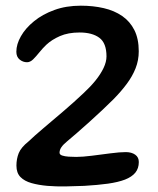

<svg xmlns="http://www.w3.org/2000/svg" viewBox="-20 -637 557 679"><path d="M147.5 20.3Q116.1 17.5 91.4 10.5Q66.7 3.6 52.4 -10.9Q38.1 -25.4 38.1 -51.3Q38.1 -75.2 46.3 -95.6Q54.6 -115.9 81.2 -137.1Q100.8 -155.9 133.3 -183.4Q165.8 -210.9 203.7 -243.2Q241.5 -275.4 275.6 -307.7Q299.4 -329.7 317.6 -352.1Q335.7 -374.5 346.2 -396.4Q356.6 -418.3 356.6 -437.6Q356.6 -484.8 331.2 -503.5Q305.9 -522.1 261.6 -522.1Q221 -522.1 192 -509.4Q163 -496.7 143.9 -478.8Q130.9 -466.4 119.3 -452Q107.8 -437.6 97.3 -427.2Q86.8 -416.9 75.6 -416.9Q61.2 -416.9 49.5 -426.4Q37.8 -435.9 37.8 -454.1Q37.8 -480.4 54 -508.9Q70.1 -537.3 100.2 -561.8Q130.2 -586.4 172.1 -601.6Q213.9 -616.9 265.7 -616.9Q309.6 -616.9 346.9 -608.2Q384.2 -599.6 412 -580.4Q439.8 -561.3 455.2 -530.6Q470.7 -499.9 470.7 -455.6Q470.7 -423.9 459.5 -395.5Q448.3 -367.2 428.4 -340.5Q408.6 -313.8 381.6 -286.3Q364.1 -268.8 342.1 -248.1Q320.1 -227.4 296.9 -206.5Q273.8 -185.7 252.9 -167.5Q232.1 -149.4 216.9 -136.8Q203.7 -126 197.2 -116.5Q190.6 -107 190.6 -96.8Q190.6 -90.2 199.8 -87Q208.9 -83.9 222.5 -83Q236.1 -82.1 249.4 -82.1Q271.9 -82.1 305 -86.3Q338.1 -90.6 371 -94.8Q403.9 -99.1 424.8 -99.1Q445.2 -99.1 458.1 -90Q470.9 -81 470.9 -64Q470.9 -41.5 458.6 -26.4Q446.2 -11.3 422.1 -1.9Q397.9 7.4 361.8 12.5Q325.8 17.5 277.9 20.3Q248.5 21.6 213.8 22.2Q179.1 22.9 147.5 20.3Z"/></svg>

Font: Gluten Thin
Style: Regular
Weight: 100
Designer: Tyler Finck
Foundry: Etcetera Type Company
Version: Version 1.300